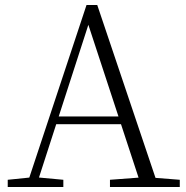

<svg xmlns="http://www.w3.org/2000/svg" viewBox="-20 -750 747 770"><path d="M11 0V-29L109 -39H126L234 -29V0ZM85 0 327 -730H370L616 0H548L324 -682H344L340 -668L124 0ZM192 -252 194 -283H493L495 -252ZM421 0V-29L554 -39H574L701 -29V0Z"/></svg>

Font: Noto Serif HK ExtraLight
Style: Regular
Weight: 200
Designer: Ryoko NISHIZUKA 西塚涼子 (kana & ideographs); Frank Grießhammer (Latin, Greek & Cyrillic); Wenlong ZHANG 张文龙 (bopomofo); San
Foundry: Adobe
Version: Version 2.002-H1;hotconv 1.1.0;makeotfexe 2.6.0